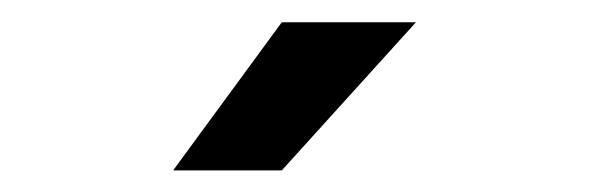

<svg xmlns="http://www.w3.org/2000/svg" viewBox="-20 -746 540 176"><path d="M238.3 -725.6H361.3L238.3 -589.8H138.7Z"/></svg>

Font: Altinn-DIN Condensed
Style: DINCondensed-Bold
Weight: 700
Width: 3
Designer: Charles Nix
Foundry: Altinn
Version: Version 2.00